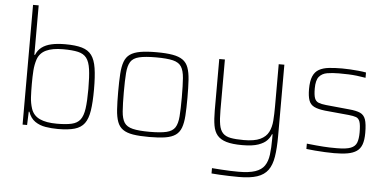

<svg xmlns="http://www.w3.org/2000/svg" viewBox="-59 -862 2397 1187"><g transform="rotate(5 1140.0 -268.5)"><path d="M320 8Q280 8 243 2Q206 -4 177.5 -23.5Q149 -43 135 -83H131L128 0H100V-743H135V-436H139Q151 -466 175 -484Q199 -502 235 -510Q271 -518 320 -518Q384 -518 423.5 -506.5Q463 -495 484 -466.5Q505 -438 513 -386.5Q521 -335 521 -255Q521 -175 513 -123.5Q505 -72 484 -43.5Q463 -15 423.5 -3.5Q384 8 320 8ZM310 -24Q367 -24 402 -32Q437 -40 455 -63.5Q473 -87 479.5 -133Q486 -179 486 -255Q486 -331 479.5 -377Q473 -423 455 -446.5Q437 -470 402 -478Q367 -486 310 -486Q243 -486 204 -467.5Q165 -449 151 -409Q140 -375 137.5 -338.5Q135 -302 135 -255Q135 -210 137 -173.5Q139 -137 150 -103Q164 -61 204 -42.5Q244 -24 310 -24Z M886 8Q825 8 785.5 1.5Q746 -5 722.5 -21.5Q699 -38 688 -68Q677 -98 674 -143.5Q671 -189 671 -254Q671 -319 674 -365Q677 -411 688 -441Q699 -471 722.5 -487.5Q746 -504 785.5 -511Q825 -518 886 -518Q947 -518 986.5 -511Q1026 -504 1049.5 -487.5Q1073 -471 1084 -441Q1095 -411 1098 -365Q1101 -319 1101 -254Q1101 -189 1098 -143.5Q1095 -98 1084 -68Q1073 -38 1049.5 -21.5Q1026 -5 986.5 1.5Q947 8 886 8ZM886 -24Q954 -24 991 -33Q1028 -42 1043.5 -66Q1059 -90 1062.5 -135.5Q1066 -181 1066 -254Q1066 -327 1062.5 -373Q1059 -419 1043.5 -443.5Q1028 -468 991 -477Q954 -486 886 -486Q819 -486 781.5 -477Q744 -468 728.5 -443.5Q713 -419 709.5 -373Q706 -327 706 -254Q706 -181 709.5 -135.5Q713 -90 728.5 -66Q744 -42 781.5 -33Q819 -24 886 -24Z M1460 206Q1431 206 1399.5 205Q1368 204 1339.5 202.5Q1311 201 1290 199V166Q1317 168 1346 170Q1375 172 1403 173Q1431 174 1455 174Q1520 174 1558.5 161Q1597 148 1615.5 121Q1634 94 1639.5 52Q1645 10 1645 -48V-75H1641Q1635 -57 1617.5 -37.5Q1600 -18 1563.5 -5Q1527 8 1463 8Q1402 8 1365 -3Q1328 -14 1308.5 -37Q1289 -60 1282.5 -98Q1276 -136 1276 -190V-510H1311V-195Q1311 -140 1317 -106Q1323 -72 1340 -54Q1357 -36 1388.5 -30Q1420 -24 1470 -24Q1536 -24 1572 -41Q1608 -58 1623.5 -88.5Q1639 -119 1642 -159.5Q1645 -200 1645 -246V-510H1680V-67Q1680 9 1671.5 61.5Q1663 114 1640 145.5Q1617 177 1573.5 191.5Q1530 206 1460 206Z M2034 8Q2008 8 1976.5 6.5Q1945 5 1915 2.5Q1885 0 1861 -3V-36Q1896 -32 1920 -30Q1944 -28 1963.5 -26.5Q1983 -25 2002.5 -24.5Q2022 -24 2048 -24Q2106 -24 2134 -35Q2162 -46 2171 -70Q2180 -94 2180 -133Q2180 -179 2173 -199.5Q2166 -220 2149.5 -226Q2133 -232 2103 -235L1955 -249Q1911 -254 1887 -266Q1863 -278 1854 -304Q1845 -330 1845 -373Q1845 -423 1857.5 -452.5Q1870 -482 1895 -496Q1920 -510 1956 -514Q1992 -518 2038 -518Q2061 -518 2087.5 -516.5Q2114 -515 2140 -512.5Q2166 -510 2187 -506V-473Q2158 -478 2132.5 -481Q2107 -484 2080.5 -485Q2054 -486 2021 -486Q1980 -486 1948 -480.5Q1916 -475 1898 -453Q1880 -431 1880 -380Q1880 -340 1887 -320.5Q1894 -301 1911.5 -294Q1929 -287 1959 -284L2102 -270Q2148 -266 2172 -255Q2196 -244 2205.5 -216.5Q2215 -189 2215 -133Q2215 -89 2205 -61.5Q2195 -34 2173 -19Q2151 -4 2116.5 2Q2082 8 2034 8Z"/></g></svg>

Font: Saira Thin Thin
Style: Regular
Weight: 250
Version: Version 1.101